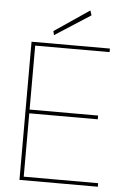

<svg xmlns="http://www.w3.org/2000/svg" viewBox="-59 -926 650 969"><g transform="rotate(5 266.0 -441.5)"><path d="M77 0V-700H474V-682H97V-358H444V-339H97V-18H474V0ZM187 -743 182 -763 359 -883 367 -859Z"/></g></svg>

Font: DM Sans 12pt Thin
Style: Regular
Weight: 250
Version: Version 4.004;gftools[0.9.30]